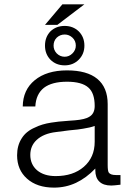

<svg xmlns="http://www.w3.org/2000/svg" viewBox="-20 -858 623 894"><path d="M423.8 -73.2V-65.4Q423.8 -30.3 442.4 -12.7Q460.9 5.9 498 5.9Q507.8 5.9 514.6 4.9Q527.3 3.9 541 2V-43H519.5Q494.1 -43 486.3 -54.7Q481.4 -62.5 481.4 -89.8V-373Q481.4 -451.2 432.6 -491.2Q384.8 -530.3 292 -530.3Q197.3 -530.3 141.6 -484.4Q86.9 -439.5 85.9 -362.3H144.5Q147.5 -419.9 184.6 -449.2Q221.7 -477.5 292 -477.5Q361.3 -477.5 391.6 -450.2Q420.9 -424.8 420.9 -364.3Q420.9 -328.1 394.5 -313.5Q375 -301.8 330.1 -297.9L302.7 -295.9Q246.1 -292 218.8 -287.1Q174.8 -280.3 143.6 -264.6Q101.6 -247.1 81.1 -213.9Q59.6 -180.7 59.6 -134.8Q59.6 -67.4 105.5 -26.4Q152.3 15.6 231.4 15.6Q286.1 15.6 334 -6.8Q381.8 -29.3 423.8 -73.2ZM420.9 -271.5V-198.2Q420.9 -125 370.1 -81.1Q320.3 -38.1 239.3 -38.1Q184.6 -38.1 152.3 -65.4Q121.1 -92.8 121.1 -136.7Q121.1 -178.7 150.4 -206.1Q182.6 -236.3 241.2 -243.2L301.8 -251Q347.7 -254.9 367.2 -258.8Q399.4 -263.7 420.9 -271.5ZM373 -837.9H270.5L189.5 -742.2H247.1ZM229.5 -645.5Q229.5 -668 244.1 -682.6Q259.8 -697.3 281.2 -697.3Q301.8 -697.3 317.4 -682.6Q333 -668 333 -645.5Q333 -625 317.4 -609.4Q301.8 -593.8 281.2 -593.8Q259.8 -593.8 244.1 -609.4Q229.5 -625 229.5 -645.5ZM281.2 -737.3Q241.2 -737.3 214.8 -711.9Q189.5 -685.5 189.5 -645.5Q189.5 -606.4 214.8 -580.1Q241.2 -553.7 281.2 -553.7Q320.3 -553.7 346.7 -580.1Q373 -606.4 373 -645.5Q373 -685.5 346.7 -711.9Q320.3 -737.3 281.2 -737.3Z"/></svg>

Font: Dotum
Style: Regular
Weight: 400
Version: Version 2.21